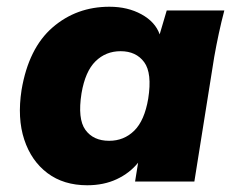

<svg xmlns="http://www.w3.org/2000/svg" viewBox="-20 -539 701 570"><path d="M239 11Q169 11 121 -25Q73 -61 52 -124.5Q31 -188 44 -272Q65 -396 136 -457.5Q207 -519 305 -519Q359 -519 400 -496.5Q441 -474 454 -437L475 -508H646Q637 -474 629.5 -439Q622 -404 616 -370L557 0H381L390 -56Q365 -25 326.5 -7Q288 11 239 11ZM304 -121Q348 -121 378.5 -151Q409 -181 420 -246Q432 -322 408 -354.5Q384 -387 338 -387Q294 -387 263.5 -357Q233 -327 222 -262Q210 -186 233.5 -153.5Q257 -121 304 -121Z"/></svg>

Font: Mulish Black
Style: Italic
Weight: 900
Italic angle: -9°
Designer: Vernon Adams
Foundry: Vernon Adams
Version: Version 3.603; ttfautohint (v1.8.3)